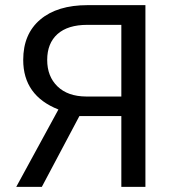

<svg xmlns="http://www.w3.org/2000/svg" viewBox="-20 -731 677 751"><path d="M454.6 0H548.8V-710.9H322.8C243.7 -710.9 181.9 -692.1 137.5 -654.5C93 -616.9 70.8 -564.3 70.8 -496.6C70.8 -403.5 116.7 -338.9 208.5 -302.7L43.5 0H143.6L290.5 -276.9H454.6ZM164.6 -496.6C164.6 -539.9 178 -573.6 204.8 -597.7C231.7 -621.7 270.5 -633.8 321.3 -633.8H454.6V-353.5H316.9C269 -353.8 231.7 -367 204.8 -393.1C178 -419.1 164.6 -453.6 164.6 -496.6Z"/></svg>

Font: Roboto1
Style: rg
Weight: 400
Designer: Google
Version: Version 2.137; 2017